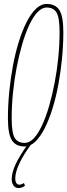

<svg xmlns="http://www.w3.org/2000/svg" viewBox="-20 -730 340 970"><path d="M104 10Q60 10 40 -21.5Q20 -53 20 -132Q20 -196 26.5 -263.5Q33 -331 45 -396Q57 -461 74.5 -517.5Q92 -574 114 -617.5Q136 -661 161.5 -685.5Q187 -710 216 -710Q260 -710 280 -679Q300 -648 300 -568Q300 -504 293.5 -436.5Q287 -369 275 -304Q263 -239 245.5 -182.5Q228 -126 206 -82.5Q184 -39 158.5 -14.5Q133 10 104 10ZM105 -8Q129 -8 151 -31.5Q173 -55 192.5 -97Q212 -139 228 -194Q244 -249 256 -311.5Q268 -374 274.5 -439.5Q281 -505 281 -568Q281 -640 266 -666Q251 -692 215 -692Q192 -692 169.5 -668.5Q147 -645 127.5 -603Q108 -561 92 -506Q76 -451 64 -388.5Q52 -326 45.5 -260.5Q39 -195 39 -132Q39 -60 54 -34Q69 -8 105 -8ZM120 0H137Q100 49 78.5 94.5Q57 140 57 172Q57 186 62.5 194.5Q68 203 77 203Q83 203 88.5 201Q94 199 101 195L106 208Q101 213 92.5 216.5Q84 220 73 220Q63 220 55.5 214.5Q48 209 43.5 199Q39 189 39 177Q39 143 58.5 100.5Q78 58 120 0Z"/></svg>

Font: Georama
Style: Italic
Weight: 400
Width: 2
Italic angle: -9°
Designer: Jean-Baptiste Levee
Foundry: Production Type
Version: Version 1.000